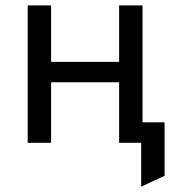

<svg xmlns="http://www.w3.org/2000/svg" viewBox="-20 -531 672 714"><path d="M505 163V0H454V-76H592V123ZM83 0V-511H170V-301H423V-511H510V0H423V-225H170V0Z"/></svg>

Font: Overpass
Style: Regular
Weight: 400
Designer: Delve Withrington, Dave Bailey, Thomas Jockin
Foundry: Delve Fonts LLC
Version: Version 4.000